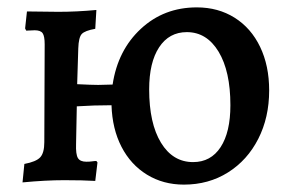

<svg xmlns="http://www.w3.org/2000/svg" viewBox="-20 -488 784 520"><path d="M709 -243Q709 -170 679.5 -112Q650 -54 597.5 -21Q545 12 478 12Q422 12 378 -15Q334 -42 309 -90.5Q284 -139 282 -203Q234 -203 188 -200L186 -98Q185 -70 191 -60Q197 -50 214 -50Q223 -50 229.5 -51Q236 -52 241 -52L244 -48L238 2Q205 0 154 0Q104 0 41 6L46 -44Q78 -50 89 -62Q100 -74 100 -103L101 -368Q101 -390 95.5 -398Q90 -406 74 -406L51 -405L48 -411L53 -457L138 -456Q188 -456 241 -461L238 -410Q210 -405 201.5 -396Q193 -387 192 -357L189 -260Q229 -258 246 -258L285 -259Q299 -352 361.5 -410Q424 -468 513 -468Q571 -468 615.5 -440Q660 -412 684.5 -361Q709 -310 709 -243ZM604 -203Q604 -295 572 -348Q540 -401 486 -401Q438 -401 411 -360Q384 -319 384 -246Q384 -154 416 -101.5Q448 -49 503 -49Q551 -49 577.5 -89.5Q604 -130 604 -203Z"/></svg>

Font: Alegreya Medium
Style: Regular
Weight: 500
Designer: Juan Pablo del Peral
Foundry: Huerta Tipografica
Version: Version 2.007; ttfautohint (v1.6)